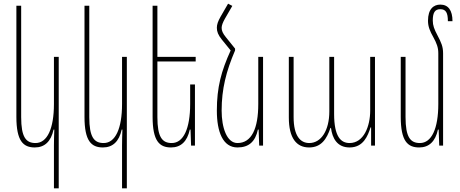

<svg xmlns="http://www.w3.org/2000/svg" viewBox="-20 -791 2498 1043"><path d="M299 232V-482H273V-226C273 -93 237 -14 173 -14C121 -14 95 -46 95 -155V-760H69V-156C69 -25 106 10 169 10C222 10 257 -22 271 -87H275C274 -58 273 -30 273 -1V232Z M669 232V-482H643V-226C643 -93 607 -14 543 -14C491 -14 465 -46 465 -155V-760H439V-156C439 -25 476 10 539 10C592 10 627 -22 641 -87H645C644 -58 643 -30 643 -1V232Z M1039 -332H1013V-226C1013 -93 977 -14 913 -14C861 -14 835 -46 835 -155V-457H1043V-482H835V-760H809V-156C809 -25 846 10 909 10C962 10 997 -22 1011 -87H1015L1018 0H1039Z M1257 -527 1207 -589C1190 -610 1184 -624 1184 -640C1184 -653 1191 -670 1201 -688L1242 -759L1219 -771L1178 -700C1164 -675 1158 -658 1158 -640C1158 -619 1165 -601 1185 -576L1233 -517C1182 -405 1158 -317 1158 -190C1158 -74 1191 10 1270 10C1332 10 1367 -22 1381 -87H1385L1388 0H1409V-482H1383V-226C1383 -93 1347 -14 1270 -14C1212 -14 1184 -98 1184 -190C1184 -308 1209 -405 1257 -517Z M1659 10C1725 10 1755 -36 1775 -96H1778C1785 -41 1811 10 1879 10C1954 10 1978 -53 1993 -99H1996V0H2017V-482H1991V-190C1991 -105 1956 -14 1879 -14C1832 -14 1795 -48 1795 -172V-482H1769V-186C1769 -83 1725 -14 1660 -14C1612 -14 1575 -52 1575 -155V-482H1549V-153C1549 -40 1591 10 1659 10Z M2387 -501C2387 -538 2377 -560 2356 -600C2339 -632 2331 -653 2331 -679C2331 -722 2342 -741 2372 -741C2402 -741 2413 -722 2413 -676H2438C2438 -735 2415 -766 2372 -766C2336 -766 2305 -743 2305 -678C2305 -646 2316 -621 2334 -589C2352 -556 2361 -533 2361 -502V-226C2361 -93 2325 -14 2261 -14C2209 -14 2183 -46 2183 -155V-482H2157V-156C2157 -25 2194 10 2257 10C2310 10 2345 -22 2359 -87H2363L2366 0H2387Z"/></svg>

Font: Noto Sans Armenian ExtraCondensed Thin
Style: Regular
Weight: 100
Width: 2
Designer: Monotype Design Team
Foundry: Monotype Imaging Inc.
Version: Version 2.008